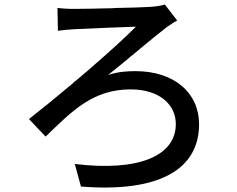

<svg xmlns="http://www.w3.org/2000/svg" viewBox="-20 -774 1040 842"><path d="M853 -229C853 -367 744 -462 574 -462C540 -462 498 -460 454 -445C474 -461 495 -478 517 -496L525 -503C527 -505 530 -507 533 -509L541 -516C544 -518 547 -521 549 -523L558 -530C559 -531 560 -532 562 -533L570 -540C575 -544 581 -549 586 -553L594 -560C637 -596 678 -629 710 -654C722 -662 741 -676 757 -684L703 -754C686 -749 660 -745 641 -744C612 -742 551 -740 487 -739L475 -738C403 -736 332 -735 304 -735C274 -735 249 -737 232 -739L234 -639C255 -642 284 -645 308 -646C357 -649 518 -655 576 -657C538 -618 466 -552 385 -482L376 -474C368 -467 359 -459 350 -452L341 -444C338 -442 336 -439 333 -437L319 -426C318 -424 316 -423 315 -422L306 -415C302 -411 297 -407 293 -403L284 -396C220 -342 156 -290 107 -252L180 -175C298 -289 388 -382 553 -382C676 -382 751 -318 751 -230C751 -89 586 -21 308 -55L335 44C684 72 853 -35 853 -229Z"/></svg>

Font: Glow Sans SC Normal Medium
Style: Regular
Weight: 600
Designer: Ryoko NISHIZUKA (kana, bopomofo & ideographs); Paul D. Hunt (Latin, Greek & Cyrillic); Sandoll Communications, Soo-young
Version: Version 0.93